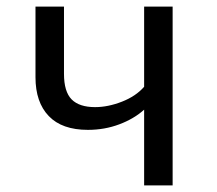

<svg xmlns="http://www.w3.org/2000/svg" viewBox="-20 -560 655 580"><path d="M501.5 -540V0H415.4V-228.7Q384.6 -201 340.3 -184.4Q295.9 -167.7 245.6 -167.7Q167.2 -167.7 127.2 -209.5Q87.2 -251.3 87.2 -326.7V-540H173.3V-336.9Q173.3 -283.1 196.4 -259.7Q219.5 -236.4 267.2 -236.4Q306.2 -236.4 348.2 -252.8Q390.3 -269.2 415.4 -297.9V-540Z"/></svg>

Font: FiraCode Nerd Font
Style: Regular
Weight: 400
Designer: Carrois Corporate, Edenspiekermann AG, Nikita Prokopov
Foundry: Carrois Corporate, Edenspiekermann AG, Nikita Prokopov
Version: Version 6.002;Nerd Fonts 3.4.0